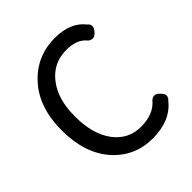

<svg xmlns="http://www.w3.org/2000/svg" viewBox="-207 -864 1052 1052"><g transform="rotate(-45 319.0 -338.0)"><path d="M575.2 -99.6Q594.7 -81.1 594.7 -67.4Q594.7 -50.8 580.1 -39.1Q512.7 46.9 374 46.9Q235.4 46.9 143.6 -56.6Q53.7 -159.2 52.7 -335.9Q52.7 -512.7 145.5 -616.2Q239.3 -721.7 382.8 -722.7Q504.9 -722.7 561.5 -649.4Q576.2 -637.7 576.2 -624Q576.2 -606.4 557.6 -587.9Q543 -573.2 529.8 -573.2Q516.6 -573.2 504.9 -582Q503.9 -582 501.5 -585.4Q499 -588.9 494.1 -593.8Q456.1 -631.8 383.8 -631.8Q280.3 -631.8 219.7 -552.7Q158.2 -474.6 158.2 -341.8Q158.2 -339.8 158.2 -337.9Q158.2 -203.1 217.8 -123Q277.3 -43.9 375 -43.9Q472.7 -43.9 521.5 -103.5Q521.5 -104.5 522.5 -104.5Q534.2 -114.3 547.9 -114.3Q561.5 -114.3 575.2 -99.6Z"/></g></svg>

Font: TaiwanPearl
Style: Regular
Weight: 400
Version: Version 2.102